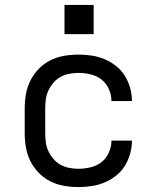

<svg xmlns="http://www.w3.org/2000/svg" viewBox="-20 -749 640 777"><path d="M298 8Q268 8 239 3Q210 -2 184 -15Q158 -28 137 -49.5Q116 -71 103 -97Q90 -123 85 -152Q80 -181 80 -210V-310Q80 -339 85 -368Q90 -397 103 -423Q116 -449 137 -470.5Q158 -492 184 -505Q210 -518 239 -523Q268 -528 298 -528Q325 -528 351.5 -524Q378 -520 403 -509.5Q428 -499 449.5 -482Q471 -465 485 -442.5Q499 -420 506.5 -393.5Q514 -367 514 -340H431Q431 -365 420.5 -388.5Q410 -412 391 -427Q372 -442 347 -448Q322 -454 298 -454Q279 -454 260.5 -450.5Q242 -447 225.5 -438Q209 -429 196.5 -414.5Q184 -400 176 -383Q168 -366 165.5 -347.5Q163 -329 163 -310V-210Q163 -191 165.5 -172.5Q168 -154 176 -137Q184 -120 196.5 -105.5Q209 -91 225.5 -82Q242 -73 260.5 -69.5Q279 -66 298 -66Q322 -66 347 -72Q372 -78 391 -93Q410 -108 420.5 -131.5Q431 -155 431 -180H514Q514 -153 506.5 -126.5Q499 -100 485 -77.5Q471 -55 449.5 -38Q428 -21 403 -10.5Q378 0 351.5 4Q325 8 298 8ZM241 -611V-729H359V-611Z"/></svg>

Font: Nova
Style: Regular
Weight: 400
Monospace: yes
Designer: Belleve Invis
Foundry: Belleve Invis
Version: Version 24.1.4; ttfautohint (v1.8.4)